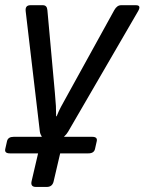

<svg xmlns="http://www.w3.org/2000/svg" viewBox="-20 -533 563 748"><path d="M80.1 -488.8Q77.1 -512.7 98.6 -512.7H147Q163.1 -512.7 164.6 -493.7L193.8 -171.4Q196.8 -138.2 197.8 -120.1Q198.7 -102.1 198.7 -80.1H200.7Q209.5 -102.1 217.5 -116.7Q225.6 -131.3 247.6 -171.4L425.3 -493.7Q436 -512.7 451.7 -512.7H509.8Q531.7 -512.7 517.6 -488.8L245.1 -19.5Q239.3 -9.8 229 0H338.9Q360.8 0 356.9 17.1L350.1 47.4Q346.2 64.5 324.2 64.5H214.4L189 173.3Q184.1 195.3 162.1 195.3H120.1Q98.1 195.3 103 173.3L128.4 64.5H18.6Q-3.4 64.5 0.5 47.4L7.3 17.1Q11.2 0 33.2 0H143.1Q136.7 -10.3 135.3 -20Z"/></svg>

Font: Istok Web
Style: BoldItalic
Weight: 700
Italic angle: -13°
Designer: Andrey V. Panov
Foundry: Andrey V. Panov
Version: Version 1.0.2g